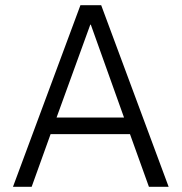

<svg xmlns="http://www.w3.org/2000/svg" viewBox="-20 -720 700 740"><path d="M290 -700H370L630 0H554L481 -203H175L102 0H30ZM458 -267 330 -625H328L198 -267Z"/></svg>

Font: PT Root UI
Style: Regular
Weight: 400
Designer: Vitaly Kuzmin
Foundry: ParaType Ltd.
Version: Version 2.001G